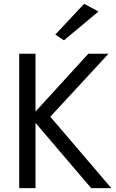

<svg xmlns="http://www.w3.org/2000/svg" viewBox="-20 -980 605 1000"><path d="M545 -700 242 -372 560 0H455L165 -340V0H80V-700H165V-399L440 -700ZM313 -770 268 -800 418 -960 493 -920Z"/></svg>

Font: Jost
Style: Regular
Weight: 400
Version: Version 3.710